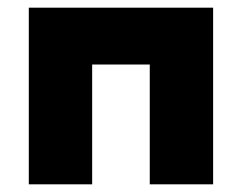

<svg xmlns="http://www.w3.org/2000/svg" viewBox="-20 -480 630 500"><path d="M535 -460H55V0H220V-312H370V0H535Z"/></svg>

Font: Jost ExtraBold
Style: Regular
Weight: 800
Version: Version 3.710